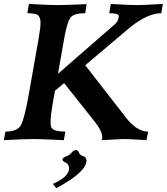

<svg xmlns="http://www.w3.org/2000/svg" viewBox="-34 -717 853 982"><path d="M715.3 0 686 -2Q622.6 -5.9 599.6 -5.9Q585.9 -5.9 535.2 -2.9L485.8 0Q488.8 -6.8 488.8 -15.1Q488.8 -45.4 453.6 -90.8L293.9 -292L247.1 -252.9L234.9 -183.1Q224.6 -123.5 224.6 -92.8Q224.6 -72.8 229 -64.5Q239.7 -44.4 300.3 -43.9L292.5 0L249.5 -2Q168 -5.9 138.7 -5.9Q89.4 -5.9 -14.2 0L-6.3 -43.9Q53.7 -43.9 72.3 -75.7Q90.8 -107.4 114.3 -240.2L164.6 -525.9Q173.3 -574.7 173.3 -603Q173.3 -622.1 163.8 -635.7Q154.3 -649.4 106 -649.4L113.8 -696.8Q217.3 -690.9 262.7 -690.9Q293 -690.9 409.2 -695.8L401.9 -649.4Q347.2 -649.4 328.6 -629.6Q310.1 -609.9 293 -513.2L262.7 -339.8L552.7 -592.3Q572.8 -608.9 573.7 -634.3Q573.7 -649.4 524.9 -649.4L532.7 -696.8L558.1 -695.3Q637.2 -690.9 669.9 -690.9Q695.3 -690.9 768.1 -695.3L798.8 -696.8L791 -649.4Q724.1 -649.4 637.2 -582L401.9 -383.3L597.2 -132.3Q660.2 -43.9 723.6 -43.9ZM253.9 245.6 236.3 223.6Q319.3 186.5 319.3 145.5Q319.3 122.6 302.2 114.7Q285.2 106.9 285.2 99.1Q287.1 88.4 304 82.8Q320.8 77.1 331.3 64.5Q341.8 51.8 354 50.3Q366.2 51.8 370.6 64.5Q375 77.1 390.9 81.5Q406.7 85.9 408.7 103Q408.7 162.6 253.9 245.6Z"/></svg>

Font: Kelvinch
Style: Bold Italic
Weight: 700
Italic angle: -10°
Designer: Paul James Miller
Foundry: High-Logic / Made with FontCreator
Version: Version 3.30 September 23, 2016